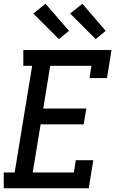

<svg xmlns="http://www.w3.org/2000/svg" viewBox="-20 -1001 640 1021"><path d="M0 0V-84H58L151 -651H104V-735H573L549 -586H456L466 -651H247L210 -424H439L425 -340H196L154 -84H373L383 -149H476L452 0ZM489 -793 353 -929 418 -981 542 -837ZM293 -793 157 -929 222 -981 347 -837Z"/></svg>

Font: Iosevka Etoile Medium
Style: Italic
Weight: 500
Italic angle: -9°
Designer: Belleve Invis
Foundry: Belleve Invis
Version: Version 22.1.2; ttfautohint (v1.8.4)